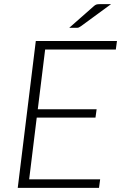

<svg xmlns="http://www.w3.org/2000/svg" viewBox="-20 -905 584 925"><path d="M538 -666.5H197.5L162 -378.5H445.5L440 -338.5H157L120.5 -41H462.5L457 0H65.5L152.5 -707.5H543.5ZM515 -885 369.5 -778.5Q364 -774.5 360 -772.8Q356 -771 350 -771H313.5L430.5 -874Q437.5 -880.5 443.2 -882.8Q449 -885 460.5 -885Z"/></svg>

Font: Lato TR Light
Style: Italic
Weight: 300
Italic angle: -12°
Designer: Lukasz Dziedzic
Foundry: Lukasz Dziedzic
Version: Version 1.104 2013